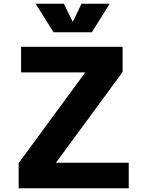

<svg xmlns="http://www.w3.org/2000/svg" viewBox="-20 -1009 773 1029"><path d="M80 0ZM670 -137V0H80V-135L437 -621H93V-758H637V-623L280 -137ZM568 -989 472 -836H267L171 -989H322L370 -892L417 -989Z"/></svg>

Font: Biryani ExtraBold
Style: Regular
Weight: 800
Designer: Dan Reynolds and Mathieu Reguer
Foundry: Dan Reynolds and Mathieu Reguer
Version: Version 1.004; ttfautohint (v1.1) -l 5 -r 5 -G 72 -x 0 -D la